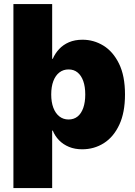

<svg xmlns="http://www.w3.org/2000/svg" viewBox="-20 -748 681 972"><path d="M396 7.8Q358.9 7.8 329.3 -4.4Q299.8 -16.6 279.1 -37.8Q258.3 -59.1 247.1 -86.9H244.1V204.1H47.9V-727.5H244.1V-450.2H247.1Q258.8 -477.5 279.3 -499.5Q299.8 -521.5 329.3 -534.2Q358.9 -546.9 397.9 -546.9Q454.6 -546.9 503.4 -517.1Q552.2 -487.3 582.5 -425.8Q612.8 -364.3 612.8 -269.5Q612.8 -177.7 583.7 -116Q554.7 -54.2 505.6 -23.2Q456.5 7.8 396 7.8ZM327.1 -143.1Q354 -143.1 372.8 -158.2Q391.6 -173.3 401.6 -201.9Q411.6 -230.5 411.6 -269.5Q411.6 -309.1 401.6 -337.4Q391.6 -365.7 372.8 -381.1Q354 -396.5 327.1 -396.5Q300.3 -396.5 280.5 -381.1Q260.7 -365.7 250 -337.4Q239.3 -309.1 239.3 -269.5Q239.3 -231 250 -202.6Q260.7 -174.3 280.5 -158.7Q300.3 -143.1 327.1 -143.1Z"/></svg>

Font: Inter 18pt Black
Style: Regular
Weight: 900
Designer: Rasmus Andersson
Foundry: rsms
Version: Version 4.001;git-66647c0bb